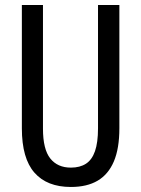

<svg xmlns="http://www.w3.org/2000/svg" viewBox="-20 -734 562 764"><path d="M455 -224Q455 -143 433 -91.5Q411 -40 368.5 -15Q326 10 262 10Q167 10 117 -47Q67 -104 67 -223V-714H151V-222Q151 -140 180 -103.5Q209 -67 262 -67Q298 -67 322 -82.5Q346 -98 358 -132.5Q370 -167 370 -223V-714H455Z"/></svg>

Font: Noto Sans Khmer ExtraCondensed
Style: Regular
Weight: 400
Width: 2
Designer: Danh Hong and the Monotype Design Team
Foundry: Monotype Imaging Inc.
Version: Version 2.004